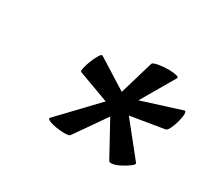

<svg xmlns="http://www.w3.org/2000/svg" viewBox="-77 -690 617 566"><g transform="rotate(30 231.0 -407.0)"><path d="M347 -245Q341 -245 339 -248L276 -363L202 -257Q199 -253 183 -253Q170 -253 154.5 -255.5Q139 -258 129.5 -262.5Q120 -267 124 -271L242 -395L136 -434Q133 -435 135.5 -447Q138 -459 144 -474Q150 -489 156.5 -499.5Q163 -510 167 -507L269 -443L303 -558Q305 -563 321.5 -566Q338 -569 356 -569Q371 -569 382 -566.5Q393 -564 390 -559L324 -446L457 -488H458Q462 -488 462 -478Q462 -469 458 -453.5Q454 -438 448 -425.5Q442 -413 437 -412L322 -393L410 -283Q414 -279 402 -270Q390 -261 374 -253Q358 -245 347 -245Z"/></g></svg>

Font: Praise
Style: Regular
Weight: 400
Designer: Robert E. Leuschke
Foundry: Robert E. Leuschke
Version: Version 1.100; ttfautohint (v1.8.3)